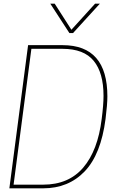

<svg xmlns="http://www.w3.org/2000/svg" viewBox="-20 -1026 655 1046"><path d="M524 -846ZM378 -846H358L254 -1006H278L369 -864L498 -1006H524ZM215 0H31L133 -780H321Q565 -780 565 -501Q565 -457 555 -378Q530 -185 441.5 -92.5Q353 0 215 0ZM215 -20Q354 -20 433.5 -113Q513 -206 534 -378Q544 -455 544 -504Q544 -629 490.5 -694.5Q437 -760 321 -760H151L54 -20Z"/></svg>

Font: Tanohe Sans Thin
Style: Italic
Weight: 100
Designer: Village Type and Design LLC & Cristiano Sobral
Foundry: Cooper Hewitt Smithsonian Design Museum
Version: Version 1.00;September 29, 2021;FontCreator 13.0.0.2655 64-b